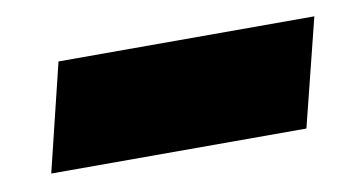

<svg xmlns="http://www.w3.org/2000/svg" viewBox="-33 -473 501 275"><g transform="rotate(-10 217.0 -335.0)"><path d="M434.1 -413.1 395 -256.8H23.9L62 -413.1Z"/></g></svg>

Font: Sinkin Sans 800 Black Italic
Style: Regular
Weight: 900
Italic angle: -112°
Designer: Keith Bates
Foundry: K-Type
Version: Sinkin Sans (version 1.0)  by Keith Bates   •   © 2014   www